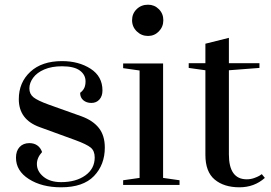

<svg xmlns="http://www.w3.org/2000/svg" viewBox="-20 -787 1152 817"><path d="M48 -116Q48 -145 63.5 -161.5Q79 -178 105 -178Q125 -178 139 -168Q153 -158 159 -140Q137 -116 137 -89Q137 -58 165 -35Q193 -12 240 -12Q303 -12 343 -40.5Q383 -69 383 -117Q383 -145 366 -159Q349 -173 300 -191L149 -246Q60 -278 60 -365Q60 -436 109 -481.5Q158 -527 244 -527Q315 -527 365.5 -494.5Q416 -462 416 -402Q416 -378 403 -363.5Q390 -349 369 -349Q348 -349 334.5 -360.5Q321 -372 321 -392Q334 -402 339 -413.5Q344 -425 344 -441Q344 -469 319.5 -487Q295 -505 244 -505Q200 -505 168.5 -491.5Q137 -478 121 -456Q105 -434 105 -411Q105 -387 122.5 -373Q140 -359 187 -342L327 -292Q376 -274 401 -242Q426 -210 426 -159Q426 -86 380 -38Q334 10 240 10Q158 10 103 -25Q48 -60 48 -116Z M542 -701Q542 -729 561.5 -748Q581 -767 610 -767Q637 -767 656 -748Q675 -729 675 -701Q675 -673 656 -653.5Q637 -634 610 -634Q582 -634 562 -653.5Q542 -673 542 -701ZM504 0V-20L574 -30V-487L504 -497V-517H674V-30L744 -20V0Z M854 -128V-488L783 -498V-518H854V-601L954 -626V-518H1084V-498L954 -488V-130Q954 -24 1030 -24Q1046 -24 1060.5 -29Q1075 -34 1083.5 -39Q1092 -44 1094 -46L1107 -30Q1062 10 999 10Q933 10 893.5 -23Q854 -56 854 -128Z"/></svg>

Font: Prata
Style: Regular
Weight: 400
Designer: Ivan Petrov
Foundry: Cyreal
Version: Version 2.000